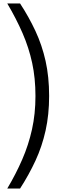

<svg xmlns="http://www.w3.org/2000/svg" viewBox="-20 -880 386 1110"><path d="M22 210Q72 126 108.5 42Q145 -42 165 -132Q185 -222 185 -325Q185 -428 166 -516Q147 -604 110.5 -688Q74 -772 22 -860H96Q147 -782 185 -700.5Q223 -619 243.5 -527.5Q264 -436 264 -325Q264 -217 243.5 -125Q223 -33 185 49Q147 131 96 210Z"/></svg>

Font: Exo Thin
Style: Regular
Weight: 400
Version: Version 2.000